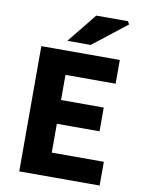

<svg xmlns="http://www.w3.org/2000/svg" viewBox="-93 -919 734 984"><g transform="rotate(10 274.0 -427.5)"><path d="M76.9 0V-651.8H485.3V-528.2H224.3V-397.3H446.5V-273.7H224.3V-123.6H495.3V0ZM203.5 -701.8 327 -854.7H492L500.6 -839.2L325.2 -701.8Z"/></g></svg>

Font: Source Sans 3 VF
Style: Regular
Weight: 200
Designer: Paul D. Hunt
Foundry: Adobe
Version: Version 3.046;hotconv 1.0.118;makeotfexe 2.5.65603